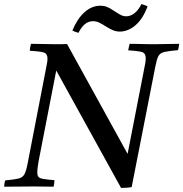

<svg xmlns="http://www.w3.org/2000/svg" viewBox="-42 -916 899 942"><path d="M552 6 234 -570 147 -123Q145 -111 143 -96Q141 -81 141 -70Q141 -55 147 -48Q153 -41 171 -38Q189 -35 225 -32Q225 -25 224 -16Q223 -7 221 0Q206 0 184 -0.5Q162 -1 140.5 -1Q119 -1 105 -1Q80 -1 43.5 -0.5Q7 0 -22 0Q-21 -7 -20 -15.5Q-19 -24 -16 -31Q28 -35 48.5 -40Q69 -45 77.5 -60.5Q86 -76 93 -111L183 -576Q187 -595 189 -607.5Q191 -620 191 -628Q191 -652 174 -658Q157 -664 104 -667Q105 -683 110 -701Q140 -701 174.5 -700Q209 -699 231 -699Q239 -699 257.5 -699Q276 -699 287 -700L584 -161L665 -576Q669 -594 671 -607.5Q673 -621 673 -629Q673 -654 656.5 -660Q640 -666 587 -669Q588 -677 590 -684.5Q592 -692 594 -701Q609 -701 631 -700.5Q653 -700 675 -699.5Q697 -699 712 -699Q737 -699 771.5 -700Q806 -701 837 -701Q836 -693 835 -685.5Q834 -678 831 -670Q786 -666 764.5 -661Q743 -656 735 -640.5Q727 -625 720 -589L604 2Q594 4 578.5 5Q563 6 552 6ZM652 -896Q660 -894 667.5 -891Q675 -888 682 -885Q659 -823 622.5 -792Q586 -761 545 -761Q529 -761 515 -766.5Q501 -772 483 -783Q461 -797 446 -804.5Q431 -812 414 -812Q371 -812 343 -755Q329 -758 313 -766Q337 -824 372.5 -856Q408 -888 451 -888Q468 -888 482 -882.5Q496 -877 512 -866Q530 -855 545 -845.5Q560 -836 578 -836Q598 -836 617.5 -851Q637 -866 652 -896Z"/></svg>

Font: Tiro Devanagari Sanskrit
Style: Italic
Weight: 400
Italic angle: -11°
Designer: Devanagari: John Hudson & Fiona Ross, assisted by Paul Hanslow. Latin: John Hudson with Paul Hanslow, assisted by Kaja S
Foundry: Tiro Typeworks Ltd.
Version: Version 1.52